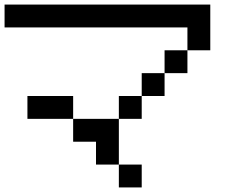

<svg xmlns="http://www.w3.org/2000/svg" viewBox="-20 -820 1040 840"><path d="M0 -700V-800H900V-600H800V-700ZM400 -200H300V-300H500V-100H400ZM600 -100V0H500V-100ZM600 -400V-500H700V-400ZM600 -300H500V-400H600ZM800 -500H700V-600H800ZM100 -300V-400H300V-300Z"/></svg>

Font: GalmuriMono9 Regular
Style: Regular
Weight: 400
Designer: Lee Minseo (quiple)
Version: Version 2.399;hotconv 1.1.1;makeotfexe 2.6.0 DEVELOPMENT